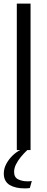

<svg xmlns="http://www.w3.org/2000/svg" viewBox="-20 -830 262 1062"><path d="M73 0V-810H149V0ZM116 212Q92 212 71 207.5Q50 203 34 193.5Q18 184 9.5 168Q1 152 1 130Q1 103 14 78Q27 53 47.5 32.5Q68 12 92 0H131Q112 18 95.5 38Q79 58 68.5 79Q58 100 58 121Q58 151 80.5 162Q103 173 133 173Q139 173 145 172.5Q151 172 156 171L145 210Q140 211 132 211.5Q124 212 116 212Z"/></svg>

Font: Oswald Light
Style: Regular
Weight: 300
Designer: Vernon Adams
Foundry: Vernon Adams
Version: Version 4.103;gftools[0.9.33.dev8+g029e19f]